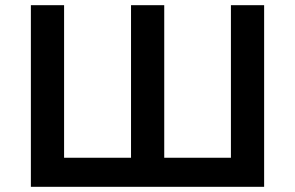

<svg xmlns="http://www.w3.org/2000/svg" viewBox="-20 -720 1137 740"><path d="M99 0H998V-700H870V-112H613V-700H485V-112H227V-700H99Z"/></svg>

Font: Chess Sans SemiBold
Style: Regular
Weight: 600
Designer: Wolf Bōese
Foundry: Wolf Bōese
Version: Version 7.223;Glyphs 3.3 (3306)